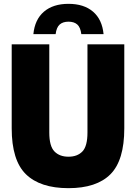

<svg xmlns="http://www.w3.org/2000/svg" viewBox="-20 -971 709 1001"><path d="M337 10Q189.5 10 115.2 -62.5Q41 -135 41 -302V-740H237V-280Q237 -209 263.8 -181.5Q290.5 -154 337 -154Q383.5 -154 409.8 -181.5Q436 -209 436 -280V-740H628V-302Q628 -135 555.8 -62.5Q483.5 10 337 10ZM154 -793Q161.5 -869.5 209.2 -910.2Q257 -951 337 -951Q417.5 -951 465 -910.2Q512.5 -869.5 520 -793H404Q399.5 -828.5 383 -843.2Q366.5 -858 337 -858Q308 -858 291.2 -843.2Q274.5 -828.5 270 -793Z"/></svg>

Font: Encode Sans Condensed Black
Style: Regular
Weight: 900
Width: 3
Designer: Multiple Designers
Foundry: Impallari Type
Version: Version 3.000; ttfautohint (v1.8.3) -l 8 -r 50 -G 200 -x 14 